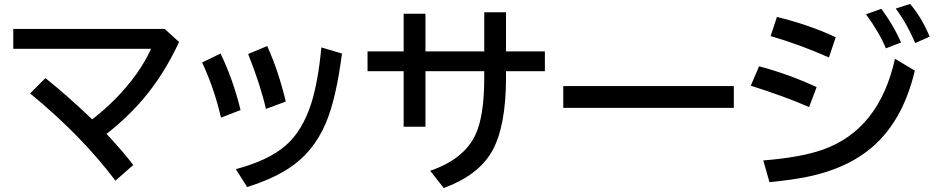

<svg xmlns="http://www.w3.org/2000/svg" viewBox="-20 -886 4720 968"><path d="M46.9 -740.2H810.1L882.8 -674.3Q807.1 -511.2 703.1 -388.2Q622.6 -293.5 517.1 -210.9Q600.1 -122.1 651.9 -54.2L562 24.9Q391.1 -202.1 131.8 -415L209 -492.2Q317.4 -405.8 444.8 -284.2Q577.1 -386.2 668.9 -514.6Q712.9 -576.7 741.7 -640.1H46.9Z M1094.2 -293Q1059.1 -443.4 999 -570.8L1091.8 -616.2Q1153.8 -489.3 1192.9 -331.1ZM1320.8 -336.9Q1293.5 -456.5 1231 -613.8L1327.1 -653.8Q1383.3 -530.3 1420.9 -374ZM1168.9 -33.2Q1332 -76.7 1418 -150.4Q1503.9 -224.1 1548.8 -363.3Q1584 -473.6 1600.1 -647L1704.1 -616.2Q1674.8 -387.2 1622.6 -265.1Q1559.1 -115.7 1432.1 -34.7Q1351.6 17.1 1226.1 57.1Z M2421.4 -824.2H2531.2V-627H2727.1V-526.9H2531.2V-496.1Q2531.2 -247.1 2460 -122.1Q2391.1 -2 2217.3 62L2148.9 -24.9Q2318.8 -83.5 2376.5 -205.6Q2421.4 -299.8 2421.4 -494.6V-526.9H2125V-247.1H2015.1V-526.9H1833V-627H2015.1V-816.9H2125V-627H2421.4Z M2819.8 -452.1H3679.7V-342.3H2819.8Z M4159.2 -596.2Q4015.1 -660.6 3865.2 -704.1L3897 -800.8Q4065.9 -758.8 4193.4 -698.2ZM4059.1 -346.2Q3939 -398.9 3765.1 -454.1L3807.1 -551.8Q3956.5 -512.2 4097.2 -446.8ZM3828.1 -77.1Q4017.1 -92.3 4127.9 -131.3Q4413.1 -232.4 4492.2 -589.8L4592.3 -529.8Q4527.3 -255.9 4350.1 -122.1Q4233.9 -34.2 4062 2.9Q3979.5 21 3859.4 32.2ZM4446.3 -642.1Q4415 -719.2 4346.2 -814L4423.3 -841.8Q4485.4 -757.8 4522.9 -671.9ZM4594.2 -668.9Q4553.7 -765.1 4496.1 -842.8L4568.4 -866.2Q4626.5 -798.8 4667 -701.2Z"/></svg>

Font: FORM UDPGothic
Style: Bold
Weight: 700
Foundry: Pronama LLC
Version: Version 1.051